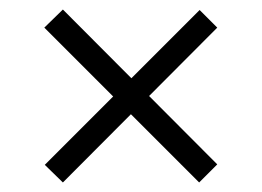

<svg xmlns="http://www.w3.org/2000/svg" viewBox="-20 -497 550 403"><path d="M112 -477 436 -152 398 -114 73 -439ZM436 -439 112 -114 74 -151 399 -476Z"/></svg>

Font: Yaldevi ExtraLight Light
Style: Regular
Weight: 300
Version: Version 1.100